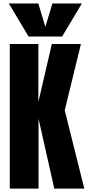

<svg xmlns="http://www.w3.org/2000/svg" viewBox="-20 -1121 521 1141"><path d="M38.1 0V-859.4H208V-515.1L288.1 -859.4H460.9L364.7 -465.8L481 0H302.7L209 -416V0ZM149.9 -903.8 32.2 -1100.6H207.5L249.5 -961.4L291.5 -1100.6H466.8L349.1 -903.8Z"/></svg>

Font: Anton SC
Style: Regular
Weight: 400
Designer: Vernon Adams
Foundry: Vernon Adams
Version: Version 2.116; ttfautohint (v1.8.4.7-5d5b)